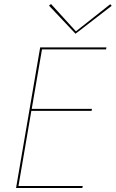

<svg xmlns="http://www.w3.org/2000/svg" viewBox="-20 -936 576 956"><path d="M136 -384H436L438 -394H138L189 -690H508L510 -700H191H182H180L60 0H62H70H390L392 -10H72ZM358 -780 234 -916 224 -908 356 -768 536 -907 529 -915Z"/></svg>

Font: Jost* 200 Hairline Italic
Style: Italic
Weight: 100
Italic angle: -10°
Version: Version 3.200; ttfautohint (v0.97) -l 8 -r 50 -G 200 -x 14 -